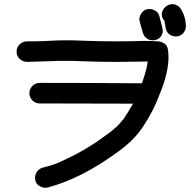

<svg xmlns="http://www.w3.org/2000/svg" viewBox="-20 -823 920 915"><path d="M195 72Q183 72 169 64Q147 52 147 23Q147 11 155.5 -3.5Q164 -18 183 -24Q237 -37 270 -53L304 -69Q403 -116 495 -186H496V-187H497L499 -189H500L523 -208Q546 -227 565 -252H566Q568 -256 571 -259Q593 -292 614 -329L169 -330Q149 -330 134.5 -344.5Q120 -359 120 -379Q120 -399 134.5 -413.5Q149 -428 169 -428Q412 -428 656 -426L660 -436Q681 -499 684 -530L622 -529Q596 -528 540 -528Q451 -528 376 -531Q334 -533 293 -533H265Q130 -528 108 -528Q87 -529 73 -543Q59 -557 59 -577Q59 -597 73 -611Q87 -625 108 -626H133Q170 -626 207 -628Q252 -631 296 -631Q336 -631 376 -629Q453 -626 530 -626Q596 -626 623 -627L667 -628Q700 -628 733 -626Q748 -625 762.5 -616Q777 -607 780 -588.5Q783 -570 783 -550Q783 -478 743 -379Q712 -295 662 -220Q618 -152 533 -93Q364 29 209 70Q202 72 195 72ZM707 -631Q695 -631 684 -637Q667 -647 661 -666Q644 -724 644 -731Q644 -743 651 -755Q664 -780 693 -780Q705 -780 717 -774Q736 -764 740 -744Q756 -684 756 -677Q756 -666 751 -656Q737 -631 707 -631ZM818 -649Q773 -652 768 -698V-701Q765 -711 765 -718Q765 -719 764 -722.5Q763 -726 759 -729Q751 -741 751 -754Q751 -766 758 -777.5Q765 -789 776.5 -796Q788 -803 800 -803Q828 -803 843 -779Q865 -742 866 -699Q866 -686 860 -675Q847 -651 818 -649Z"/></svg>

Font: Bad Comic
Style: Regular
Weight: 400
Designer: GGBotNet
Foundry: f0n7
Version: 0.9